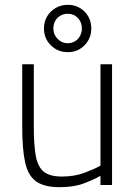

<svg xmlns="http://www.w3.org/2000/svg" viewBox="-20 -766 561 795"><path d="M226 9Q163 9 129.5 -15Q96 -39 84 -94Q72 -149 72 -240V-500H120V-241Q120 -164 128.5 -119Q137 -74 162 -54.5Q187 -35 236 -35Q288 -35 329.5 -50.5Q371 -66 396 -80V-500H444V0H396V-38Q368 -22 327 -6.5Q286 9 226 9ZM261 -550Q219 -550 190.5 -578.5Q162 -607 162 -648Q162 -676 175 -698Q188 -720 210.5 -733Q233 -746 261 -746Q302 -746 330 -718Q358 -690 358 -648Q358 -607 330 -578.5Q302 -550 261 -550ZM260 -587Q277 -587 290.5 -595Q304 -603 311.5 -617.5Q319 -632 319 -648Q319 -674 302.5 -691.5Q286 -709 260 -709Q244 -709 230 -701Q216 -693 208.5 -679Q201 -665 201 -648Q201 -623 218.5 -605Q236 -587 260 -587Z"/></svg>

Font: Cairo Play Light
Style: Regular
Weight: 300
Version: Version 3.119